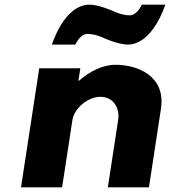

<svg xmlns="http://www.w3.org/2000/svg" viewBox="-20 -807 732 827"><path d="M247.5 0 291.9 -290C299.7 -341 359.2 -390 412.2 -390C469.2 -390 496.7 -341 488.9 -290L444.5 0H621.5L673.2 -338C695.1 -481 571.3 -528 477.3 -528C421.3 -528 365.9 -499 319.7 -459H317.7L326 -513H149L70.5 0ZM429.7 -642C429.7 -642 490.6 -615 529.6 -615C639.6 -615 691.9 -787 691.9 -787H590.9C590.9 -787 570.9 -741 538.9 -741C502.9 -741 465.8 -760 465.8 -760C465.8 -760 404.9 -787 365.9 -787C255.9 -787 203.6 -615 203.6 -615H304.6C304.6 -615 324.6 -661 356.6 -661C392.6 -661 429.7 -642 429.7 -642Z"/></svg>

Font: Sztylet
Style: BdObl
Weight: 700
Foundry: Cannot Into Space Fonts, PlusOne Fonts
Version: Version 0.12